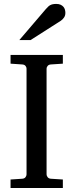

<svg xmlns="http://www.w3.org/2000/svg" viewBox="-20 -948 370 968"><path d="M33.2 0V-43L92.8 -46.9Q103.5 -47.9 108.6 -54.7Q113.8 -61.5 113.8 -68.8V-602.1Q113.8 -609.4 108.6 -615.7Q103.5 -622.1 92.8 -623L33.2 -627V-670.9H296.9V-627L235.8 -623Q225.6 -622.1 220.2 -615.7Q214.8 -609.4 214.8 -602.1V-68.8Q214.8 -61.5 220.2 -54.7Q225.6 -47.9 235.8 -46.9L296.9 -43V0ZM309.6 -883.3Q309.6 -869.6 303 -859.9Q296.4 -850.1 286.6 -843.3L134.3 -746.1H77.6L210.4 -901.4Q216.3 -907.7 221.2 -912.8Q226.1 -918 231.9 -921.4Q237.8 -924.8 245.4 -926.5Q252.9 -928.2 263.7 -928.2Q276.9 -928.2 285.6 -924.1Q294.4 -919.9 299.8 -913.6Q305.2 -907.2 307.4 -899.2Q309.6 -891.1 309.6 -883.3Z"/></svg>

Font: Tagmukay Beta
Style: Regular
Weight: 400
Designer: Peter Martin
Foundry: SIL International
Version: Version 2.000; dev 82b92eM